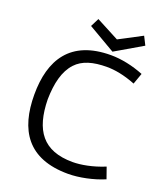

<svg xmlns="http://www.w3.org/2000/svg" viewBox="-169 -1058 1005 1179"><g transform="rotate(20 333.5 -468.5)"><path d="M56.2 -377.9C56.2 -146.5 152.3 9.8 417 9.8C487.3 9.8 578.6 -8.8 650.9 -39.6L625 -113.3C546.9 -81.1 471.2 -67.9 418.5 -67.9C224.1 -67.9 147 -177.2 143.6 -377.9C145.5 -484.4 166 -567.9 216.8 -622.6C260.7 -669.9 327.6 -689 418.5 -689C468.8 -689 532.2 -678.2 606 -648.9L631.8 -721.2C561.5 -749.5 484.9 -765.6 417 -765.6C152.3 -765.6 56.2 -604.5 56.2 -377.9ZM594.2 -892.1 566.4 -947.3 417 -868.7 267.6 -947.3 239.7 -892.1 417 -788.6Z"/></g></svg>

Font: Duru Sans
Style: Regular
Weight: 400
Designer: Onur Yazıcıgil
Foundry: Onur Yazıcıgil
Version: Version 1.002